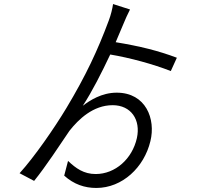

<svg xmlns="http://www.w3.org/2000/svg" viewBox="-20 -862 1040 951"><path d="M558 -403C483 -403 424 -364 390 -338C436 -408 483 -501 526 -592C622 -576 740 -544 826 -510L856 -576C763 -611 674 -633 553 -653L589 -738C598 -761 614 -796 624 -815L540 -842C537 -820 529 -787 519 -761C464 -613 405 -487 309 -327C249 -227 149 -83 77 -4L149 34C206 -36 280 -149 324 -214C369 -271 441 -341 538 -341C629 -341 678 -269 658 -178C635 -75 551 0 454 0C395 0 356 -28 317 -65L298 8C346 51 399 69 457 69C586 69 694 -33 725 -163C752 -272 703 -403 558 -403Z"/></svg>

Font: Noto Sans KR DemiLight
Style: Regular
Weight: 350
Designer: Ryoko NISHIZUKA 西塚涼子 (kana, bopomofo & ideographs); Paul D. Hunt (Latin, Greek & Cyrillic); Sandoll Communications 산돌커뮤니
Foundry: Adobe
Version: Version 2.004;hotconv 1.0.118;makeotfexe 2.5.65603